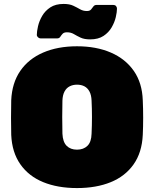

<svg xmlns="http://www.w3.org/2000/svg" viewBox="-20 -945 782 975"><path d="M371 10Q273 10 199.5 -20Q126 -50 83.5 -110.5Q41 -171 37 -260Q36 -301 36 -347Q36 -393 37 -436Q41 -524 83 -585Q125 -646 199 -678Q273 -710 371 -710Q469 -710 543 -678Q617 -646 659.5 -585Q702 -524 705 -436Q707 -393 707 -347Q707 -301 705 -260Q701 -171 658.5 -110.5Q616 -50 542.5 -20Q469 10 371 10ZM371 -185Q404 -185 424 -204.5Q444 -224 445 -266Q447 -309 447 -351Q447 -393 445 -434Q444 -462 434.5 -480Q425 -498 409 -506.5Q393 -515 371 -515Q350 -515 333.5 -506.5Q317 -498 307.5 -480Q298 -462 297 -434Q296 -393 296 -351Q296 -309 297 -266Q299 -224 318.5 -204.5Q338 -185 371 -185ZM438 -745Q408 -745 389 -754Q370 -763 355 -772Q340 -781 320 -781Q305 -781 298 -773.5Q291 -766 286 -758Q281 -750 270 -750H186Q179 -750 173 -755.5Q167 -761 167 -768Q167 -785 173 -811.5Q179 -838 194 -864Q209 -890 235.5 -907.5Q262 -925 303 -925Q333 -925 352 -916Q371 -907 386.5 -898Q402 -889 421 -889Q436 -889 442.5 -897Q449 -905 454.5 -912.5Q460 -920 471 -920H555Q564 -920 569 -914.5Q574 -909 574 -901Q574 -884 568 -858Q562 -832 547 -806Q532 -780 505.5 -762.5Q479 -745 438 -745Z"/></svg>

Font: Rubik Light Black
Style: Regular
Weight: 900
Version: Version 2.104